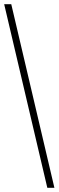

<svg xmlns="http://www.w3.org/2000/svg" viewBox="-20 -780 281 921"><path d="M207 121 0 -760H34L241 121Z"/></svg>

Font: Noto Serif Khmer Condensed ExtraLight
Style: Regular
Weight: 250
Width: 3
Designer: Danh Hong and the Monotype Design Team
Foundry: Monotype Imaging Inc.
Version: Version 2.004